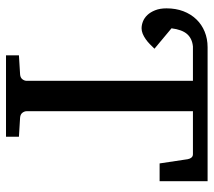

<svg xmlns="http://www.w3.org/2000/svg" viewBox="-56 -655 711 639"><g transform="rotate(90 299.5 -335.5)"><path d="M523.9 -511.2 509.8 -605Q508.3 -612.8 504.2 -617.4Q500 -622.1 493.2 -622.1H350.1V-68.8Q350.1 -61.5 355.2 -54.7Q360.4 -47.9 371.1 -46.9L435.1 -43V0H164.1V-43L228 -46.9Q238.8 -47.9 243.9 -54.7Q249 -61.5 249 -68.8V-622.1H134.8Q108.4 -619.6 93.5 -602.8Q78.6 -585.9 74.2 -550.8L142.1 -494.1Q134.8 -486.3 126.7 -478.5Q118.7 -470.7 109.9 -464.6Q101.1 -458.5 92 -454.8Q83 -451.2 74.2 -451.2Q63 -451.2 51.3 -455.8Q39.6 -460.4 30 -470.5Q20.5 -480.5 14.2 -496.3Q7.8 -512.2 7.8 -534.2Q7.8 -564.9 17.3 -590.1Q26.9 -615.2 44.2 -633.3Q61.5 -651.4 85.2 -661.1Q108.9 -670.9 137.2 -670.9H583V-511.2Z"/></g></svg>

Font: Charis SIL Phon
Style: Regular
Weight: 400
Foundry: SIL International
Version: Version 5.000